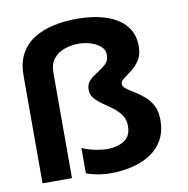

<svg xmlns="http://www.w3.org/2000/svg" viewBox="-82 -805 873 893"><g transform="rotate(-10 355.0 -358.5)"><path d="M492 -391.5Q492 -378.5 507 -367.2Q522 -356 544 -342.8Q566 -329.5 588 -311Q610 -292.5 625 -265Q640 -237.5 640 -197Q640 -140 617.2 -100.5Q594.5 -61 555.8 -37Q517 -13 468.8 -2Q420.5 9 370 9Q337.5 9 305.2 2.8Q273 -3.5 255.5 -11V-131Q267 -124.5 288.8 -118.2Q310.5 -112 333.8 -108.2Q357 -104.5 374 -104.5Q418.5 -104.5 452.5 -124.2Q486.5 -144 486.5 -195Q486.5 -225 471.2 -246.5Q456 -268 433.5 -284.8Q411 -301.5 388.5 -317Q366 -332.5 350.8 -350Q335.5 -367.5 335.5 -391Q335.5 -418.5 352.5 -435Q369.5 -451.5 391.5 -464.8Q413.5 -478 430.5 -494Q447.5 -510 447.5 -536Q447.5 -561.5 428 -578Q408.5 -594.5 380.8 -602.5Q353 -610.5 327.5 -610.5Q293 -610.5 261 -600Q229 -589.5 208.5 -564.5Q188 -539.5 188 -496.5V0H49V-509.5Q49 -570.5 72.5 -612.2Q96 -654 136.5 -679Q177 -704 228.8 -715Q280.5 -726 336.5 -726Q415 -726 474.5 -706.8Q534 -687.5 567.2 -648.5Q600.5 -609.5 600.5 -550.5Q600.5 -511 584 -485.8Q567.5 -460.5 546.2 -444.2Q525 -428 508.5 -416Q492 -404 492 -391.5Z"/></g></svg>

Font: League Mono SemiBold
Style: Regular
Weight: 600
Width: 6
Designer: Tyler Finck
Foundry: The League of Moveable Type / Tyler Finck
Version: Version 2.300;RELEASE